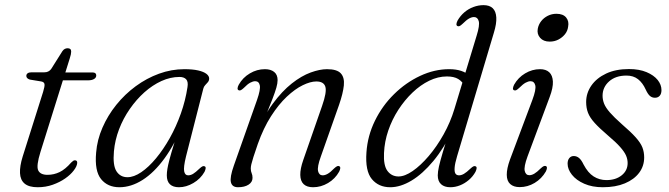

<svg xmlns="http://www.w3.org/2000/svg" viewBox="-20 -738 2668 766"><path d="M144.5 -413 99 -420.5Q92.5 -422.5 88.8 -426.2Q85 -430 85 -435Q85 -442 90.5 -445.8Q96 -449.5 105.5 -449.5H157Q166 -449.5 172.5 -452.8Q179 -456 184 -462.5L229 -534Q234 -541 239.2 -543.2Q244.5 -545.5 250 -545.5Q257 -545.5 260.5 -542.2Q264 -539 264 -532Q264 -527.5 262.5 -520.2Q261 -513 258 -504L141.5 -132Q124 -76 132.5 -58.2Q141 -40.5 169.5 -40.5Q195 -40.5 217.8 -51.5Q240.5 -62.5 264 -89.5Q269 -94.5 272.2 -96.5Q275.5 -98.5 279 -98.5Q284 -98.5 286.2 -95.5Q288.5 -92.5 288 -87.5Q287 -74.5 274.2 -57.8Q261.5 -41 240 -26Q218.5 -11 190.5 -1Q162.5 9 130.5 9Q95.5 9 78.2 -5.5Q61 -20 59.8 -47.5Q58.5 -75 70.5 -113.5L152 -371.5Q159 -394 157.5 -402.5Q156 -411 144.5 -413ZM197 -417.5 207.5 -449H349Q364 -449 364 -437Q364 -428 355.2 -422.8Q346.5 -417.5 331.5 -417.5Z M722 -113.5Q711.5 -70.5 714.8 -54.5Q718 -38.5 730.5 -38.5Q740.5 -38.5 750.5 -44.5Q760.5 -50.5 776 -65.5Q783 -72 787.5 -74.2Q792 -76.5 796.5 -74.5Q801 -72.5 800.5 -66.8Q800 -61 796 -52.5Q780 -24.5 751.5 -7.8Q723 9 694 9Q670.5 9 658 -2.8Q645.5 -14.5 645.5 -38.5Q645.5 -50 647.8 -64Q650 -78 656 -101Q662 -124 673.2 -160.5Q684.5 -197 702 -253L710 -243.5Q677.5 -162.5 636.2 -106Q595 -49.5 549 -20.2Q503 9 456.5 9Q409.5 9 383.2 -23.5Q357 -56 363.5 -129Q367.5 -180 388.8 -228.8Q410 -277.5 444 -319.8Q478 -362 521.5 -394Q565 -426 614.5 -444Q664 -462 715.5 -462Q748.5 -462 770.5 -457Q792.5 -452 803.8 -443.2Q815 -434.5 814.5 -423.5Q814 -415.5 809 -409.8Q804 -404 798.5 -398.2Q793 -392.5 791 -384ZM434.5 -134Q429.5 -78 444.8 -54.5Q460 -31 488.5 -31Q514 -31 543.5 -51Q573 -71 602.5 -106.5Q632 -142 657.5 -187.5Q683 -233 701.5 -285Q720 -337 728 -390.5Q731.5 -412 722.8 -421.5Q714 -431 696 -431Q660 -431 624.2 -414.8Q588.5 -398.5 556.2 -369.8Q524 -341 497.8 -303.2Q471.5 -265.5 455 -222.2Q438.5 -179 434.5 -134Z M932 -378Q927.5 -380 927.8 -385.8Q928 -391.5 932.5 -400Q948.5 -428.5 976.8 -445.2Q1005 -462 1037 -462Q1060 -462 1073.8 -451Q1087.5 -440 1087.5 -418.5Q1087.5 -405.5 1082.5 -388Q1077.5 -370.5 1067.2 -343.8Q1057 -317 1040.2 -276Q1023.5 -235 999 -175L1001.5 -201Q1031.5 -274.5 1068.5 -324.5Q1105.5 -374.5 1144.2 -405Q1183 -435.5 1219.5 -448.8Q1256 -462 1284.5 -462Q1324.5 -462 1339.8 -445.2Q1355 -428.5 1351.8 -397Q1348.5 -365.5 1333 -320.5L1260 -113.5Q1245 -72 1249 -55.2Q1253 -38.5 1267.5 -38.5Q1276.5 -38.5 1287.2 -44.5Q1298 -50.5 1313 -66Q1320 -72.5 1324.8 -74.8Q1329.5 -77 1333.5 -75Q1338 -72.5 1337.5 -66.8Q1337 -61 1333 -53Q1317 -24.5 1288.8 -7.8Q1260.5 9 1229 9Q1204.5 9 1191.5 -3.2Q1178.5 -15.5 1178 -40Q1177.5 -64.5 1190 -100L1265 -315.5Q1284.5 -371 1278 -392Q1271.5 -413 1242 -413Q1218.5 -413 1187.8 -398Q1157 -383 1124.2 -352.2Q1091.5 -321.5 1061.2 -274.2Q1031 -227 1008.5 -163.5Q997 -130.5 991 -111.5Q985 -92.5 982.8 -82.8Q980.5 -73 980.5 -66Q980.5 -54.5 984 -47Q987.5 -39.5 987.5 -28.5Q987.5 -11.5 971.5 -1.2Q955.5 9 929.5 9Q906 9 901.2 -11Q896.5 -31 913 -77.5L1005.5 -339.5Q1020 -381 1016.5 -397.5Q1013 -414 998 -414Q989.5 -414 978.5 -408.2Q967.5 -402.5 952.5 -387Q945.5 -380.5 940.8 -378.2Q936 -376 932 -378Z M1950.5 -608 1803.5 -114.5Q1795 -86 1793.8 -69.2Q1792.5 -52.5 1797 -45.5Q1801.5 -38.5 1811.5 -38.5Q1820.5 -38.5 1831 -44.5Q1841.5 -50.5 1857 -65.5Q1864 -72 1868.5 -74.2Q1873 -76.5 1877.5 -74.5Q1882 -72.5 1881.5 -66.8Q1881 -61 1877 -52.5Q1866.5 -33.5 1850.2 -19.8Q1834 -6 1815 1.5Q1796 9 1776.5 9Q1753 9 1739.8 -3Q1726.5 -15 1726.5 -38.5Q1726.5 -52.5 1731.2 -73.8Q1736 -95 1747 -132Q1758 -169 1776.5 -229L1788 -223Q1752 -147.5 1709 -95.8Q1666 -44 1621.8 -17.5Q1577.5 9 1537 9Q1490.5 9 1463.5 -23.5Q1436.5 -56 1442 -130.5Q1446.5 -196.5 1475.8 -256.2Q1505 -316 1552 -362.2Q1599 -408.5 1656 -435.2Q1713 -462 1772 -462Q1799.5 -462 1819.8 -455.2Q1840 -448.5 1853 -436.5Q1866 -424.5 1871.5 -408L1834.5 -393.5Q1824.5 -413 1807.8 -423Q1791 -433 1763 -433Q1727.5 -433 1692.5 -416Q1657.5 -399 1626 -369Q1594.5 -339 1569.2 -300Q1544 -261 1529 -217Q1514 -173 1512 -127.5Q1509.5 -77.5 1526 -55.8Q1542.5 -34 1570 -34Q1595 -34 1626.5 -55.8Q1658 -77.5 1690.2 -115.2Q1722.5 -153 1749.8 -201.8Q1777 -250.5 1793 -303.5L1881.5 -595.5Q1894.5 -637 1890 -653.5Q1885.5 -670 1871 -670Q1862 -670 1851.2 -664Q1840.5 -658 1825.5 -643Q1818.5 -636.5 1814 -634.2Q1809.5 -632 1805 -634Q1800.5 -636.5 1801 -642.2Q1801.5 -648 1805.5 -656Q1816.5 -675 1832.5 -688.8Q1848.5 -702.5 1868.5 -710Q1888.5 -717.5 1909 -717.5Q1933 -717.5 1945.8 -705.2Q1958.5 -693 1960 -668.5Q1961.5 -644 1950.5 -608Z M2084.5 -113.5Q2069.5 -72.5 2073.5 -55.8Q2077.5 -39 2092 -39Q2101 -39 2111.5 -45Q2122 -51 2137.5 -66.5Q2144.5 -73 2149 -75Q2153.5 -77 2158 -75.5Q2162.5 -73 2162 -67.2Q2161.5 -61.5 2157.5 -53.5Q2141 -25 2113 -8.2Q2085 8.5 2053.5 8.5Q2029 8.5 2015.5 -3.8Q2002 -16 2001.8 -40.5Q2001.5 -65 2014.5 -101L2104 -339.5Q2119.5 -381 2115.5 -397.5Q2111.5 -414 2096.5 -414Q2088 -414 2077.2 -408.2Q2066.5 -402.5 2051 -387Q2044 -380.5 2039.5 -378.2Q2035 -376 2030.5 -378Q2026 -380 2026.5 -385.8Q2027 -391.5 2031 -400Q2047 -428.5 2075 -445.2Q2103 -462 2134.5 -462Q2158 -462 2171.2 -449.8Q2184.5 -437.5 2185.8 -412.8Q2187 -388 2173 -351ZM2173 -572Q2148 -572 2134.8 -587.2Q2121.5 -602.5 2125.5 -623.5Q2128.5 -640 2139 -653.5Q2149.5 -667 2165.5 -675Q2181.5 -683 2200 -683Q2226.5 -683 2238.8 -668Q2251 -653 2246.5 -631Q2244.5 -614.5 2233.8 -601.2Q2223 -588 2207.5 -580Q2192 -572 2173 -572Z M2399.5 -19.5Q2436.5 -19.5 2460.2 -38.5Q2484 -57.5 2484 -87.5Q2484 -103 2477.5 -117.8Q2471 -132.5 2454.2 -151.5Q2437.5 -170.5 2405.5 -197.5Q2371.5 -226.5 2352.5 -247.5Q2333.5 -268.5 2326 -287.8Q2318.5 -307 2318.5 -331Q2318.5 -366.5 2339.2 -396.5Q2360 -426.5 2398.2 -444.5Q2436.5 -462.5 2489 -462.5Q2530.5 -462.5 2559.5 -450.2Q2588.5 -438 2603.8 -419Q2619 -400 2619 -378.5Q2619 -364 2612 -356Q2605 -348 2593 -348Q2581.5 -348 2573 -355.2Q2564.5 -362.5 2556 -381Q2544 -407.5 2525.5 -422Q2507 -436.5 2479.5 -436.5Q2436 -436.5 2410 -413.2Q2384 -390 2384 -356Q2384 -340 2390.2 -324.2Q2396.5 -308.5 2413 -289.5Q2429.5 -270.5 2461 -242.5Q2496.5 -212 2516 -190.2Q2535.5 -168.5 2542.8 -150Q2550 -131.5 2550 -110Q2550 -75.5 2530 -48.8Q2510 -22 2473 -6.5Q2436 9 2385 9Q2342.5 9 2310.8 -5Q2279 -19 2261.8 -40.8Q2244.5 -62.5 2244.5 -85Q2244.5 -99 2251.2 -107.2Q2258 -115.5 2269 -115.5Q2280.5 -115.5 2290 -107.8Q2299.5 -100 2308 -82Q2325.5 -48.5 2348.5 -34Q2371.5 -19.5 2399.5 -19.5Z"/></svg>

Font: Fraunces Light
Style: Italic
Weight: 300
Italic angle: -16°
Version: Version 1.000;[b76b70a41]